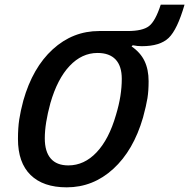

<svg xmlns="http://www.w3.org/2000/svg" viewBox="-20 -788 811 823"><path d="M80 -357Q120 -498 206 -576.5Q292 -655 405 -655H527Q591 -655 618.5 -676Q646 -697 669 -768H771Q740 -661 703 -625.5Q666 -590 588 -590Q578 -590 568.5 -591Q559 -592 549 -594L544 -589Q582 -563 599.5 -526.5Q617 -490 617 -440Q617 -398 612 -367Q607 -336 593 -284Q552 -143 465.5 -64Q379 15 266 15Q165 15 111 -38Q57 -91 57 -192Q57 -240 62.5 -276Q68 -312 80 -357ZM172 -195Q172 -138 197.5 -108.5Q223 -79 273 -79Q341 -79 394 -135Q447 -191 477 -295Q490 -338 496 -376Q502 -414 502 -450Q502 -505 475.5 -533Q449 -561 398 -561Q331 -561 278.5 -505.5Q226 -450 196 -346Q184 -302 178 -264.5Q172 -227 172 -195Z"/></svg>

Font: Intel One Mono Medium
Style: Italic
Weight: 500
Italic angle: -16°
Monospace: yes
Designer: Fred Shallcrass
Foundry: Frere-Jones Type LLC
Version: Version 1.400;hotconv 1.1.0;makeotfexe 2.6.0;FJTRelease1.4